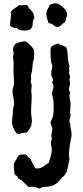

<svg xmlns="http://www.w3.org/2000/svg" viewBox="-20 -816 501 1156"><path d="M187 -709C187 -718 181 -726 181 -736V-738C169 -745 166 -762 152 -767C154 -777 148 -779 142 -786C132 -786 123 -784 113 -784C108 -784 102 -785 97 -786C80 -772 58 -763 45 -744C49 -716 42 -691 39 -663C50 -653 61 -647 76 -647H81C91 -635 110 -632 125 -632C193 -632 170 -675 181 -699C183 -703 187 -702 187 -709ZM185 -470C185 -511 191 -516 162 -544C153 -553 141 -567 128 -567C114 -567 77 -558 68 -547V-541L62 -538C60 -532 59 -527 59 -521C59 -511 62 -500 62 -489C62 -485 58 -481 58 -476C58 -464 62 -451 62 -439C62 -415 60 -391 62 -367C62 -350 65 -334 65 -317C65 -300 55 -285 55 -270C55 -244 65 -216 65 -190C65 -176 58 -164 58 -151C58 -126 52 -103 52 -78C52 -62 72 -8 92 -8C99 -8 106 -14 113 -15C123 -17 132 -15 142 -19C160 -38 172 -61 172 -87C172 -106 167 -124 167 -143C167 -175 171 -208 171 -241C171 -251 168 -260 168 -270C168 -280 171 -290 171 -300C171 -310 165 -318 165 -325C165 -330 168 -335 168 -341C168 -348 166 -354 166 -361C166 -364 167 -367 168 -370C176 -392 174 -415 178 -438C179 -449 185 -459 185 -470ZM369 -680C375 -687 384 -720 384 -731C384 -757 338 -796 316 -796C303 -796 290 -792 279 -786C277 -768 259 -762 259 -732C259 -713 267 -695 273 -676C297 -677 307 -654 324 -654C348 -654 352 -675 369 -680ZM395 120C395 92 400 58 405 30C407 18 411 7 411 -5C411 -21 406 -44 402 -60C404 -60 405 -62 405 -64C405 -69 398 -77 398 -83C398 -97 405 -111 405 -125C405 -130 402 -133 402 -138C402 -156 405 -173 405 -191C405 -208 398 -224 398 -240C398 -246 402 -251 402 -257C402 -264 395 -270 395 -276C395 -290 402 -302 402 -315C402 -322 398 -328 398 -335C398 -341 402 -347 402 -354C402 -363 395 -371 395 -380C395 -383 398 -386 398 -389C398 -393 397 -396 395 -399C395 -406 398 -413 398 -419C398 -427 393 -433 392 -441C387 -471 390 -502 379 -531C364 -543 344 -545 327 -554C313 -548 296 -543 286 -531C284 -523 284 -516 284 -508C284 -487 285 -461 289 -441C290 -432 295 -425 295 -416C295 -404 289 -392 289 -380V-366V-363C289 -363 289 -364 289 -364C289 -354 299 -345 299 -336C299 -331 295 -326 295 -320C295 -312 302 -307 302 -299C302 -283 295 -267 292 -251C300 -229 303 -206 303 -183C303 -161 304 -133 298 -112C295 -100 285 -91 285 -78C285 -64 295 -52 295 -38C295 -25 289 -13 289 0C289 5 292 11 292 17C292 26 286 34 286 43C286 56 292 69 292 83C292 112 281 138 273 165C247 177 239 198 206 198C202 198 199 198 195 198C188 192 166 152 166 143C160 142 159 133 153 133H150C142 113 137 114 116 114C97 114 88 119 82 136C78 150 63 160 63 175C63 191 64 218 69 233C74 244 90 243 89 259C117 268 131 294 153 310C159 309 165 308 172 308C189 308 205 314 221 320C229 312 237 309 248 309C335 309 340 254 363 246C386 217 385 206 392 172C394 162 398 151 398 141C398 134 395 127 395 120Z"/></svg>

Font: Margarine
Style: Regular
Weight: 400
Designer: Astigmatic (AOETI)
Foundry: Astigmatic (AOETI)
Version: Version 1.000